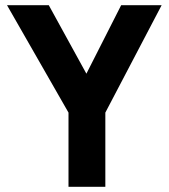

<svg xmlns="http://www.w3.org/2000/svg" viewBox="-20 -720 650 740"><path d="M244 -286 7 -700H168L313 -436L447 -700H603L386 -286V0H244Z"/></svg>

Font: Golos UI
Style: Bold
Weight: 700
Designer: A.Korolkova, Vitaly Kuzmin
Foundry: ParaType Ltd
Version: Version 2.000